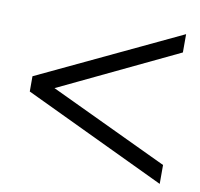

<svg xmlns="http://www.w3.org/2000/svg" viewBox="-62 -645 645 620"><g transform="rotate(10 260.5 -334.5)"><path d="M35 -360 500 -580V-520L77 -318V-351L500 -151V-89L35 -310Z"/></g></svg>

Font: Ruwudu
Style: Regular
Weight: 400
Designer: Becca Hirsbrunner Spalinger
Foundry: SIL International
Version: Version 3.000